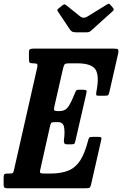

<svg xmlns="http://www.w3.org/2000/svg" viewBox="-58 -1011 656 1031"><path d="M210 -331 158.5 -101Q154.5 -85 159.5 -82Q164.5 -79 183.5 -79H210.5Q270.5 -79 309.2 -95Q348 -111 372.5 -149Q397 -187 414.5 -254Q417.5 -267 420.8 -271.5Q424 -276 440.5 -276H469Q482 -276 485 -273Q488 -270 485.5 -259.5L431.5 -22Q428 -7.5 423.8 -3.8Q419.5 0 402 0H-18.5Q-29 0 -33.8 -3.5Q-38.5 -7 -38.5 -19V-55Q-38.5 -69 -35.5 -74Q-32.5 -79 -19 -79H-9Q8 -79 11.2 -82.2Q14.5 -85.5 17.5 -100L142 -649.5Q145 -664 140.5 -667.5Q136 -671 121.5 -671H118.5Q104 -671 100.8 -675.5Q97.5 -680 97.5 -694.5V-732Q97.5 -744.5 104.2 -747.2Q111 -750 123 -750H551Q571 -750 575.2 -746.2Q579.5 -742.5 577 -726L529.5 -517.5Q526 -503.5 523 -500.2Q520 -497 503.5 -497H471Q458.5 -497 458.2 -503.2Q458 -509.5 459.5 -518.5Q476.5 -604 455 -637.5Q433.5 -671 356.5 -671H315Q293.5 -671 289.2 -666Q285 -661 280.5 -643L234 -439.5Q230.5 -424 233.2 -419.2Q236 -414.5 251 -414.5H261.5Q294 -414.5 310.5 -440.8Q327 -467 342.5 -506.5Q345.5 -515.5 349.2 -522.2Q353 -529 364.5 -529H389Q403 -529 405.8 -524.8Q408.5 -520.5 405.5 -508.5L347 -255Q344.5 -244.5 342 -240.2Q339.5 -236 326.5 -236H302.5Q289 -236 286.5 -243.8Q284 -251.5 285.5 -261.5Q291 -300 286.2 -327.5Q281.5 -355 254.5 -355H234.5Q219.5 -355 216.5 -350.5Q213.5 -346 210 -331ZM318.5 -851 253.5 -948.5Q249.5 -954 249.8 -957.8Q250 -961.5 257.5 -966.5L277.5 -982.5Q286 -988.5 289.2 -987.8Q292.5 -987 299 -982L370.5 -924.5Q381 -916 391 -915.8Q401 -915.5 415 -924.5L516.5 -987Q525 -992 528.2 -990.5Q531.5 -989 536.5 -983L548 -969.5Q553 -963 553 -959.5Q553 -956 545.5 -949.5L433.5 -848.5Q427 -842.5 422 -840Q417 -837.5 405.5 -837.5H350Q336 -837.5 329.8 -841Q323.5 -844.5 318.5 -851Z"/></svg>

Font: Besley* Condensed Semi
Style: Italic
Weight: 600
Width: 3
Italic angle: -13°
Designer: Owen Earl
Foundry: indestructible type*
Version: Version 3.000; ttfautohint (v1.8.3)